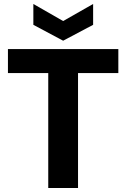

<svg xmlns="http://www.w3.org/2000/svg" viewBox="-20 -947 636 967"><path d="M223 0V-579H20V-700H576V-579H373V0ZM298 -742 148 -822V-927L298 -841L449 -927V-822Z"/></svg>

Font: DM Sans 28pt Black
Style: Regular
Weight: 900
Version: Version 4.004;gftools[0.9.30]